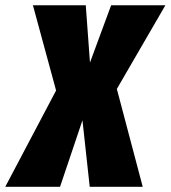

<svg xmlns="http://www.w3.org/2000/svg" viewBox="-70 -716 654 736"><path d="M564 -695.8 377.9 -375 477.1 0H273.9L246.1 -254.9L160.2 0H-49.8L145 -369.1L56.2 -695.8H258.8L274.9 -476.1L356 -695.8Z"/></svg>

Font: Fira Sans Compressed Heavy
Style: Italic
Weight: 900
Width: 3
Italic angle: -8°
Designer: Carrois Corporate & Edenspiekermann AG
Foundry: Carrois Corporate GbR & Edenspiekermann AG
Version: Version 4.203;PS 004.203;hotconv 1.0.88;makeotf.lib2.5.64775